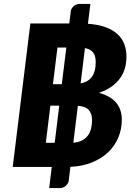

<svg xmlns="http://www.w3.org/2000/svg" viewBox="-20 -847 682 974"><path d="M242.5 0H44.5L134 -728H331.5L339.5 -792Q342 -805.5 354.5 -816.2Q367 -827 383.5 -827H438.5L426 -726.5Q478.5 -722.5 515.5 -709Q552.5 -695.5 576 -673.8Q599.5 -652 610.5 -623Q621.5 -594 621.5 -559Q621.5 -529 613.8 -501.5Q606 -474 589.2 -450.2Q572.5 -426.5 546 -407.8Q519.5 -389 482 -376Q541 -360 569.5 -325.8Q598 -291.5 598 -240Q598 -192 580.2 -149.5Q562.5 -107 529 -75Q495.5 -43 447 -23.2Q398.5 -3.5 337 -0.5L328.5 71.5Q327 78 323.2 84.5Q319.5 91 313.5 96Q307.5 101 300 104Q292.5 107 284.5 107H229.5ZM447 -238.5Q447 -269 431.2 -288Q415.5 -307 375 -310.5L352 -123Q378 -125 396.2 -134.5Q414.5 -144 425.8 -159.5Q437 -175 442 -195Q447 -215 447 -238.5ZM465.5 -532Q465.5 -564.5 452.2 -581Q439 -597.5 411 -603L389 -424Q407 -427.5 421.2 -435.2Q435.5 -443 445.2 -456Q455 -469 460.2 -487.8Q465.5 -506.5 465.5 -532ZM212.5 -122.5H257.5L280.5 -311H235.5ZM248.5 -420H293.5L316.5 -606H271.5Z"/></svg>

Font: Lato Black
Style: Italic
Weight: 900
Italic angle: -7°
Designer: Lukasz Dziedzic
Foundry: tyPoland Lukasz Dziedzic
Version: Version 2.007; 2014-02-27